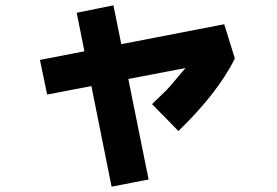

<svg xmlns="http://www.w3.org/2000/svg" viewBox="-20 -642 1040 721"><path d="M650 -150 551 -251Q571 -271 583 -282Q595 -293 606.5 -305Q618 -317 635 -337.5Q652 -358 682 -393L705 -392L157 -287L130 -417L822 -551L862 -422Q796 -291 650 -150ZM538 32 399 59 268 -594 406 -622Z"/></svg>

Font: Murecho Thin ExtraBold
Style: Regular
Weight: 800
Version: Version 1.010